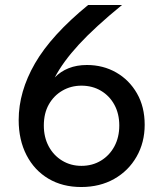

<svg xmlns="http://www.w3.org/2000/svg" viewBox="-20 -735 655 771"><path d="M306 16Q231 16 174.5 -17.5Q118 -51 86.5 -112Q55 -173 55 -253Q55 -367 120.5 -480.5Q186 -594 334 -715H470Q361 -626 297 -556.5Q233 -487 200 -424Q223 -448 255.5 -461Q288 -474 329 -474Q394 -474 446.5 -444Q499 -414 530 -360Q561 -306 561 -234Q561 -163 528.5 -106Q496 -49 438.5 -16.5Q381 16 306 16ZM307 -69Q351 -69 385.5 -90Q420 -111 439.5 -147.5Q459 -184 459 -231Q459 -278 439.5 -314Q420 -350 385.5 -370.5Q351 -391 307 -391Q265 -391 230.5 -371Q196 -351 176 -315.5Q156 -280 156 -231Q156 -184 175.5 -147.5Q195 -111 229.5 -90Q264 -69 307 -69Z"/></svg>

Font: Wix Madefor Text Medium
Style: Regular
Weight: 500
Designer: Dalton Maag Ltd
Foundry: Dalton Maag Ltd
Version: Version 3.100